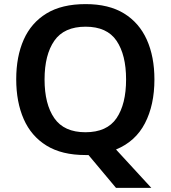

<svg xmlns="http://www.w3.org/2000/svg" viewBox="-20 -745 831 935"><path d="M732 -358Q732 -234 686 -145Q640 -56 545 -17L717 170H545L411 10Q407 10 403.5 10Q400 10 396 10Q281 10 206.5 -36Q132 -82 95.5 -165Q59 -248 59 -359Q59 -470 95.5 -552Q132 -634 206.5 -679.5Q281 -725 397 -725Q510 -725 584 -679.5Q658 -634 695 -551.5Q732 -469 732 -358ZM197 -358Q197 -238 244.5 -169.5Q292 -101 396 -101Q501 -101 547.5 -169.5Q594 -238 594 -358Q594 -478 547.5 -546.5Q501 -615 397 -615Q292 -615 244.5 -546.5Q197 -478 197 -358Z"/></svg>

Font: Noto Sans Adlam Unjoined SemiBold
Style: Regular
Weight: 600
Version: Version 3.001